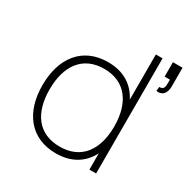

<svg xmlns="http://www.w3.org/2000/svg" viewBox="-168 -877 1016 1040"><g transform="rotate(30 340.0 -357.5)"><path d="M620 -551C624.5 -550 628.5 -549.5 632.5 -549.5C638.5 -549.5 645 -551 652.5 -554.5C667 -560.5 680 -581.5 680 -610V-730H620V-640H653V-629V-620.5C653 -597 651.5 -577 626.5 -577H623ZM519 -720V-437.5C482 -510.5 415 -555 317 -555C158 -555 70 -440 70 -269C70 -102 156 15 317 15C414 15 481.5 -28.5 519 -101.5V0H561V-720ZM317 -513C450 -513 519 -416 519 -269C519 -127 454 -27 317 -27C182 -27 115 -122 115 -269C115 -414 181 -513 317 -513Z"/></g></svg>

Font: Vela Sans ExtLt
Style: Regular
Weight: 200
Designer: Principal design: Mikhail Sharanda - project Manrope.
Design modification: Ravid Balaliev
Foundry: Mikhail Sharanda
Version: Version 1.001